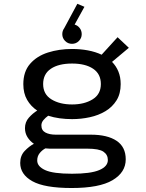

<svg xmlns="http://www.w3.org/2000/svg" viewBox="-20 -764 750 988"><path d="M351 -151Q318.5 -151 287.2 -155.2Q256 -159.5 228 -168.5Q214 -158.5 203.5 -146Q193 -133.5 193 -118.5Q193 -93 213.8 -82Q234.5 -71 267.5 -71H447.5Q532.5 -71 579.8 -39.5Q627 -8 627 56Q627 123 559.2 163.2Q491.5 203.5 348.5 203.5Q209 203.5 146.5 168.5Q84 133.5 84 74.5Q84 37 106.8 13Q129.5 -11 154.5 -24Q134 -38 121.2 -58.5Q108.5 -79 108.5 -104.5Q108.5 -136 128.5 -158.5Q148.5 -181 171.5 -195Q139 -216.5 119.5 -250.2Q100 -284 100 -331Q100 -395.5 134.8 -435.5Q169.5 -475.5 226.8 -493.8Q284 -512 351 -512Q393 -512 432 -504.8Q471 -497.5 503 -482.5L585 -572.5L643 -518L556.5 -445.5Q577.5 -424.5 589.2 -396Q601 -367.5 601 -331Q601 -282 579.8 -247.8Q558.5 -213.5 522.8 -192Q487 -170.5 442.2 -160.8Q397.5 -151 351 -151ZM351 -226.5Q414 -226.5 456.5 -252.8Q499 -279 499 -331.5Q499 -383.5 459.2 -410.2Q419.5 -437 351 -437Q281.5 -437 241.8 -410.2Q202 -383.5 202 -331.5Q202 -279 244.5 -252.8Q287 -226.5 351 -226.5ZM171.5 62Q171.5 92.5 212.2 111.2Q253 130 350.5 130Q446.5 130 490.8 111.2Q535 92.5 535 59.5Q535 32 512.2 16.5Q489.5 1 429 1H235.5Q224.5 1 213.5 -0.5Q196 9 183.8 24.5Q171.5 40 171.5 62ZM400.5 -588Q400.5 -568 386 -553.2Q371.5 -538.5 350.5 -538.5Q329.5 -538.5 315 -553.2Q300.5 -568 300.5 -588Q300.5 -605.5 310.5 -619L378 -744.5L414.5 -729L364 -637.5Q380 -633 390.2 -619.5Q400.5 -606 400.5 -588Z"/></svg>

Font: League Mono
Style: Regular
Weight: 400
Width: 6
Designer: Tyler Finck
Foundry: The League of Moveable Type / Tyler Finck
Version: Version 2.300;RELEASE